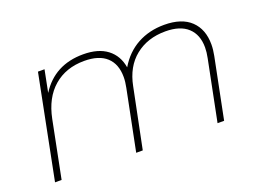

<svg xmlns="http://www.w3.org/2000/svg" viewBox="-83 -715 1232 907"><g transform="rotate(-20 533.0 -261.5)"><path d="M976 -360Q976 -334 970 -304L909 0H876L937 -304Q943 -333 943 -357Q943 -421 904.5 -456.5Q866 -492 792 -492Q702 -492 640.5 -442.5Q579 -393 561 -300L500 0H467L528 -304Q534 -333 534 -357Q534 -422 496 -457Q458 -492 384 -492Q292 -492 230.5 -439Q169 -386 149 -286L92 0H59L162 -519H195L173 -408Q246 -523 390 -523Q466 -523 510.5 -489Q555 -455 565 -394Q603 -458 662.5 -490.5Q722 -523 797 -523Q885 -523 930.5 -479.5Q976 -436 976 -360Z"/></g></svg>

Font: Montserrat Alternates ExLight
Style: Italic
Weight: 275
Italic angle: -11.3°
Designer: Julieta Ulanovsky
Foundry: Julieta Ulanovsky
Version: Version 7.200